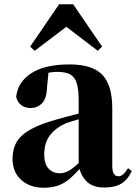

<svg xmlns="http://www.w3.org/2000/svg" viewBox="-20 -866 640 903"><path d="M185 17Q121 17 80 -19.5Q39 -56 39 -119Q39 -165 58.5 -198.5Q78 -232 125 -258Q172 -284 253 -306Q291 -317 343 -330Q346 -331 350 -332V-393Q350 -445 341 -474.5Q332 -504 310 -516Q288 -528 250 -528Q230 -528 208 -524L201 -453Q199 -401 177 -379.5Q155 -358 126 -358Q70 -358 56 -410Q63 -480 127 -521.5Q191 -563 307 -563Q414 -563 461 -514.5Q508 -466 508 -357V-88Q508 -60 515.5 -48.5Q523 -37 537 -37Q548 -37 558 -45Q568 -53 582 -75L600 -62Q581 -21 550.5 -2.5Q520 16 471 16Q416 16 387 -13Q364 -36 354 -71Q331 -46 311 -28Q286 -6 256.5 5.5Q227 17 185 17ZM350 -305Q314 -295 292 -287Q243 -266 215.5 -230.5Q188 -195 188 -140Q188 -95 208.5 -73Q229 -51 263 -51Q276 -51 292.5 -57.5Q309 -64 332 -83Q340 -90 350 -99ZM440 -627 292 -740 143 -627 122 -647 258 -846H324L460 -647ZM148 -509Q142 -507 136 -505Z"/></svg>

Font: Early Summer Mincho Heavy
Style: Regular
Weight: 900
Designer: GuiWonder
Version: Version 1.002